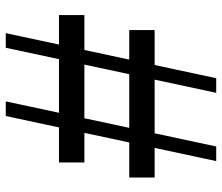

<svg xmlns="http://www.w3.org/2000/svg" viewBox="-72 -698 770 666"><g transform="rotate(90 313.0 -365.0)"><path d="M331.7 0 488.1 -730H538.8L382.4 0ZM32.2 -184.6V-272.7H543.6V-184.6ZM95 0 251.3 -730H302L145.7 0ZM84.3 -428.3V-516.4H595.7V-428.3Z"/></g></svg>

Font: Savate ExtraLight
Style: Regular
Weight: 200
Designer: Max Esnée
Foundry: Plomb Type
Version: Version 2.000